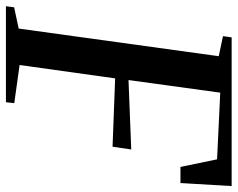

<svg xmlns="http://www.w3.org/2000/svg" viewBox="-106 -688 783 632"><g transform="rotate(90 285.0 -371.5)"><path d="M-11 0 -7.5 -27 62.5 -42 153.5 -700.5 87.5 -714.5 91.5 -743H581L571 -574.5H518L493 -695L273.5 -705.5L232 -403.5L460.5 -412.5L451.5 -351L226.5 -359.5L182.5 -45L308 -27.5L305 0Z"/></g></svg>

Font: Merriweather 96pt Medium
Style: Italic
Weight: 500
Italic angle: -7.8°
Version: Version 2.101